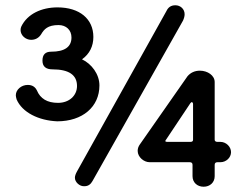

<svg xmlns="http://www.w3.org/2000/svg" viewBox="-20 -684 920 728"><path d="M272 -34C267 -25 264 -17 264 -10C264 7 282 22 297 22C298 22 300 22 301 22C314 22 324 15 331 2L674 -606C678 -615 680 -623 680 -630C680 -650 664 -664 645 -664C629 -664 618 -657 611 -642ZM197 -224C293 -224 357 -279 357 -360C357 -403 327 -442 291 -459C320 -480 334 -509 334 -544C334 -612 282 -656 198 -656C137 -656 84 -631 61 -584C59 -580 58 -575 58 -570C58 -550 77 -533 98 -533C114 -533 127 -540 136 -554C147 -573 161 -589 202 -589C231 -589 251 -570 251 -542C251 -506 225 -488 174 -488C152 -488 141 -477 141 -454C141 -432 154 -421 179 -421C241 -421 272 -400 272 -358C272 -322 243 -294 200 -294C159 -294 133 -310 120 -341C113 -355 102 -362 85 -362C61 -362 40 -344 40 -323C40 -319 41 -314 43 -307C64 -258 126 -227 197 -224ZM752 24C776 24 794 8 794 -16V-59C794 -66 798 -69 805 -69H816C837 -69 856 -86 856 -107C856 -128 837 -146 816 -146H805C798 -146 794 -149 794 -154V-373C794 -398 767 -416 738 -416C719 -416 703 -409 691 -395L510 -136C505 -129 502 -121 502 -112C502 -88 526 -69 547 -69H699C706 -69 710 -66 710 -59V-16C710 8 728 24 752 24ZM614 -146C610 -146 607 -147 607 -149C607 -151 608 -153 610 -155L702 -293C704 -295 706 -297 707 -297C708 -297 712 -295 712 -290V-154C712 -149 709 -146 702 -146Z"/></svg>

Font: Dongle
Style: Regular
Weight: 400
Designer: Yanghee Ryu
Foundry: Yanghee Ryu
Version: Version 2.000